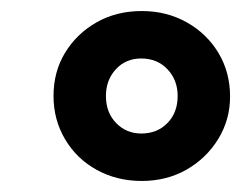

<svg xmlns="http://www.w3.org/2000/svg" viewBox="-20 -742 437 348"><path d="M237 -414Q192 -414 155.5 -434Q119 -454 98 -489.5Q77 -525 77 -568Q77 -612 98 -646.5Q119 -681 155 -701.5Q191 -722 237 -722Q282 -722 318.5 -701.5Q355 -681 376 -646Q397 -611 397 -567Q397 -525 375.5 -490Q354 -455 318 -434.5Q282 -414 237 -414ZM236 -500Q265 -500 283.5 -519Q302 -538 302 -568Q302 -597 283.5 -616.5Q265 -636 236 -636Q208 -636 190 -616.5Q172 -597 172 -568Q172 -538 190.5 -519Q209 -500 236 -500Z"/></svg>

Font: Nunito Sans 7pt Condensed Black
Style: Italic
Weight: 900
Width: 3
Italic angle: -9°
Designer: Vernon Adams
Foundry: Vernon Adams
Version: Version 3.101;gftools[0.9.27]